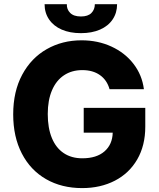

<svg xmlns="http://www.w3.org/2000/svg" viewBox="-20 -915 781 944"><path d="M384.8 -570.3Q333 -570.3 294.7 -544.9Q256.3 -519.5 235.6 -470.9Q214.8 -422.4 214.8 -354.5Q214.8 -285.6 234.9 -236.8Q254.9 -188 293 -162.4Q331.1 -136.7 384.8 -136.7Q454.6 -136.7 493.7 -170.7Q532.7 -204.6 534.2 -262.7H391.6V-384.8H694.3V-292Q694.3 -199.7 654.8 -131.3Q615.2 -63 544.7 -26.6Q474.1 9.8 383.8 9.8Q283.2 9.8 206.5 -34.2Q129.9 -78.1 87.4 -160.2Q44.9 -242.2 44.9 -352.5Q44.9 -465.3 89.1 -547.6Q133.3 -629.9 209.7 -673.3Q286.1 -716.8 380.9 -716.8Q461.4 -716.8 528.1 -686Q594.7 -655.3 636.7 -600.6Q678.7 -545.9 687.5 -476.6H518.6Q505.9 -521.5 471.2 -545.9Q436.5 -570.3 384.8 -570.3ZM377.9 -752Q323.7 -752 283.4 -769.5Q243.2 -787.1 221.2 -819.6Q199.2 -852.1 199.2 -894.5H308.6Q307.6 -869.1 325 -851.6Q342.3 -834 377.9 -834Q412.6 -834 429.4 -851.1Q446.3 -868.2 446.3 -894.5H555.7Q555.7 -852.1 533.9 -819.6Q512.2 -787.1 471.9 -769.5Q431.6 -752 377.9 -752Z"/></svg>

Font: Pretendard JP ExtraBold
Style: Regular
Weight: 800
Designer: Base glyphs from Inter by Rasmus Andersson; Hangeul glyphs from Noto Sans CJK(Source Han Sans) by Jang Soo-young and Kan
Foundry: Kil Hyung-jin
Version: Version 1.309